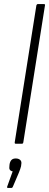

<svg xmlns="http://www.w3.org/2000/svg" viewBox="-20 -703 242 939"><path d="M57 0Q51 0 52 -7L158 -677Q160 -683 165 -683H194Q202 -683 200 -677L94 -7Q93 0 87 0ZM19 216Q13 216 15 210L42 135Q22 132 26 109L27 99Q30 85 37 78.5Q44 72 57 72Q71 72 79 79.5Q87 87 84 101L83 110Q81 118 78.5 125Q76 132 72 142L43 210Q41 216 36 216Z"/></svg>

Font: Sofia Sans Semi Condensed ExtraLight
Style: Italic
Weight: 250
Italic angle: -9°
Version: Version 4.100